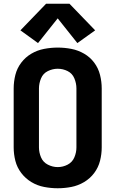

<svg xmlns="http://www.w3.org/2000/svg" viewBox="-20 -997 616 1025"><path d="M288 8Q325 8 361 1Q397 -6 429 -25Q461 -44 483 -73.5Q505 -103 514 -138.5Q523 -174 523 -210V-525Q523 -561 514 -597Q505 -633 483 -662.5Q461 -692 429 -710.5Q397 -729 361 -736Q325 -743 288 -743Q252 -743 215.5 -736Q179 -729 147.5 -710.5Q116 -692 93.5 -662.5Q71 -633 62 -597Q53 -561 53 -525V-210Q53 -174 62 -138.5Q71 -103 93.5 -73.5Q116 -44 147.5 -25Q179 -6 215.5 1Q252 8 288 8ZM288 -105Q261 -105 235.5 -118Q210 -131 199 -157Q188 -183 188 -210V-525Q188 -552 199 -578.5Q210 -605 235.5 -617.5Q261 -630 288 -630Q316 -630 341 -617.5Q366 -605 377 -578.5Q388 -552 388 -525V-210Q388 -183 377 -157Q366 -131 341 -118Q316 -105 288 -105ZM183 -767 288 -899 393 -767 488 -835 351 -977H226L89 -835Z"/></svg>

Font: Iosevka Sparkle Extrabold
Style: Regular
Weight: 800
Designer: Belleve Invis
Foundry: Belleve Invis
Version: Version 4.5.0; ttfautohint (v1.8.3)